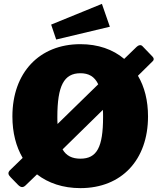

<svg xmlns="http://www.w3.org/2000/svg" viewBox="-20 -961 838 991"><path d="M506 -941 244 -834 270 -757 547 -823ZM767 -669 715 -723C707 -731 695 -729 685 -719L621 -657C563 -706 486 -733 395 -733C183 -733 44 -586 44 -360C44 -276 63 -204 97 -146L31 -82C20 -70 21 -60 35 -46L73 -7C89 9 101 8 115 -7L171 -61C229 -16 305 10 395 10C608 10 744 -136 744 -360C744 -442 726 -513 692 -570L766 -643C776 -651 775 -661 767 -669ZM276 -357C276 -518 310 -583 395 -583C438 -583 468 -566 487 -526L277 -321C276 -333 276 -345 276 -357ZM512 -357C512 -201 480 -142 395 -142C352 -142 322 -157 303 -190L511 -394C512 -381 512 -370 512 -357Z"/></svg>

Font: United Sans Black
Style: Regular
Weight: 900
Designer: Pablo Impallari, Rodrigo Fuenzalida (Modified by Dan O. Williams)
Version: Version 1.000;PS 001.000;hotconv 1.0.88;makeotf.lib2.5.64775